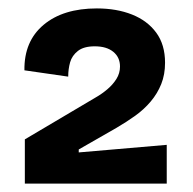

<svg xmlns="http://www.w3.org/2000/svg" viewBox="-20 -706 458 456"><path d="M39 -270V-375L208 -475Q222 -483 235 -494Q248 -505 256.5 -518.5Q265 -532 265 -548Q265 -570 249 -583Q233 -596 205 -596Q179 -596 165 -585Q151 -574 146.5 -558Q142 -542 142 -524L38 -539Q37 -608 83.5 -647Q130 -686 210 -686Q257 -686 293.5 -671.5Q330 -657 351 -628.5Q372 -600 372 -557Q372 -529 363 -506.5Q354 -484 338 -465Q322 -446 301 -431Q280 -416 256 -402L167 -351V-344L376 -362V-270Z"/></svg>

Font: Bricolage Grotesque 20pt SemiBold
Style: Regular
Weight: 600
Version: Version 1.001;gftools[0.9.33.dev8+g029e19f]